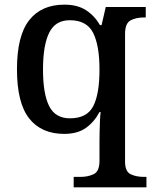

<svg xmlns="http://www.w3.org/2000/svg" viewBox="-20 -566 663 826"><path d="M297 240V195H326Q359 195 383.5 183Q408 171 408 126V43Q408 26 408.5 2Q409 -22 410 -45.5Q411 -69 413 -84H408Q386 -42 350 -16Q314 10 256 10Q158 10 105.5 -56.5Q53 -123 53 -268Q53 -412 105.5 -479Q158 -546 257 -546Q314 -546 351 -521.5Q388 -497 410 -458H417L435 -536H607V-491H600Q566 -491 542 -478.5Q518 -466 518 -420V129Q518 172 542 183.5Q566 195 599 195H610V240ZM281 -57Q354 -57 381 -109Q408 -161 408 -267Q408 -371 380.5 -425Q353 -479 280 -479Q218 -479 191.5 -425Q165 -371 165 -267Q165 -162 191.5 -109.5Q218 -57 281 -57Z"/></svg>

Font: Noto Serif Hentaigana Medium
Style: Regular
Weight: 500
Designer: Kazuhiro Yamada
Foundry: nipponia
Version: Version 1.000; ttfautohint (v1.8.4.7-5d5b)